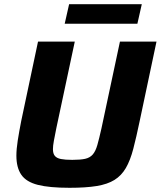

<svg xmlns="http://www.w3.org/2000/svg" viewBox="-20 -886 765 914"><path d="M311 8Q215 8 160 -6Q105 -20 81.5 -54Q58 -88 58 -145Q58 -176 64.5 -217.5Q71 -259 81 -310L161 -688H336L248 -275Q241 -240 236.5 -216Q232 -192 232 -176Q232 -155 241 -144Q250 -133 270 -129Q290 -125 324 -125Q363 -125 385.5 -130Q408 -135 421.5 -150.5Q435 -166 443.5 -196Q452 -226 463 -275L551 -688H725L645 -310Q629 -233 614.5 -177.5Q600 -122 579 -86Q558 -50 525 -29.5Q492 -9 440.5 -0.5Q389 8 311 8ZM288 -773 309 -866H655L634 -773Z"/></svg>

Font: Saira Thin
Style: Bold Italic
Weight: 700
Italic angle: -12°
Version: Version 1.101